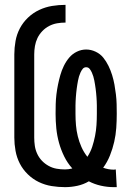

<svg xmlns="http://www.w3.org/2000/svg" viewBox="-20 -763 540 791"><path d="M449 8Q422 8 395.5 2Q369 -4 346 -16Q324 -3 298.5 2.5Q273 8 248 8Q220 8 192.5 3.5Q165 -1 140 -13Q115 -25 94.5 -45Q74 -65 61.5 -89.5Q49 -114 44 -141.5Q39 -169 39 -196V-539Q39 -566 44 -594Q49 -622 62 -646.5Q75 -671 95.5 -690.5Q116 -710 141.5 -722Q167 -734 194.5 -738.5Q222 -743 250 -743V-670Q232 -670 215 -667Q198 -664 182.5 -656Q167 -648 154.5 -635Q142 -622 134.5 -606.5Q127 -591 124 -573.5Q121 -556 121 -539V-196Q121 -179 123.5 -162Q126 -145 133.5 -129Q141 -113 153 -100.5Q165 -88 180.5 -79.5Q196 -71 213 -68Q230 -65 248 -65Q255 -65 262.5 -66Q270 -67 278 -69Q258 -91 244.5 -118.5Q231 -146 223 -175Q215 -204 212 -234Q209 -264 209 -294Q209 -314 209.5 -334Q210 -354 212.5 -374.5Q215 -395 219 -414.5Q223 -434 228.5 -453.5Q234 -473 243 -491.5Q252 -510 265 -525.5Q278 -541 296.5 -550Q315 -559 335 -559Q355 -559 374 -550Q393 -541 405.5 -525.5Q418 -510 427 -491.5Q436 -473 442 -453.5Q448 -434 451.5 -414.5Q455 -395 457.5 -374.5Q460 -354 460.5 -334Q461 -314 461 -294Q461 -265 459 -236Q457 -207 450.5 -178.5Q444 -150 433 -122.5Q422 -95 405 -72Q416 -68 427 -66Q438 -64 449 -64Q451 -64 453 -64.5Q455 -65 457 -65L461 8ZM340 -117Q353 -137 360 -158.5Q367 -180 371.5 -202.5Q376 -225 377.5 -248Q379 -271 379 -294Q379 -302 379 -311Q379 -320 379 -328.5Q379 -337 378.5 -345.5Q378 -354 377.5 -362.5Q377 -371 376 -380Q375 -389 374 -397.5Q373 -406 371.5 -414.5Q370 -423 368.5 -431.5Q367 -440 364.5 -448Q362 -456 358.5 -464Q355 -472 349.5 -479Q344 -486 335 -486Q326 -486 320.5 -479Q315 -472 311.5 -464Q308 -456 305.5 -448Q303 -440 301.5 -431.5Q300 -423 298.5 -414.5Q297 -406 296 -397.5Q295 -389 294 -380Q293 -371 292.5 -362.5Q292 -354 291.5 -345.5Q291 -337 291 -328.5Q291 -320 291 -311Q291 -302 291 -294Q291 -270 293 -247Q295 -224 300.5 -201.5Q306 -179 315.5 -157.5Q325 -136 340 -117Z"/></svg>

Font: Iosevka Fixed Medium
Style: Regular
Weight: 500
Monospace: yes
Designer: Belleve Invis
Foundry: Belleve Invis
Version: Version 32.3.0